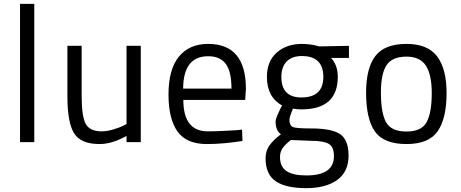

<svg xmlns="http://www.w3.org/2000/svg" viewBox="-20 -738 2394 997"><path d="M84 0V-718H158V0Z M637 -500H711V0H637V-32Q561 10 497 10Q400 10 365 -45.5Q330 -101 330 -239V-500H404V-240Q404 -136 424.5 -96Q445 -56 508 -56Q535 -56 567 -65.5Q599 -75 618 -84L637 -94Z M1059 -56Q1091 -56 1135.5 -58Q1180 -60 1209 -62L1237 -65L1239 -6Q1138 10 1054 10Q948 10 901.5 -55.5Q855 -121 855 -247Q855 -378 909 -444Q963 -510 1061 -510Q1257 -510 1257 -276L1253 -219H932Q932 -56 1059 -56ZM931 -278H1182Q1182 -366 1152.5 -406Q1123 -446 1061 -446Q932 -446 931 -278Z M1570 239Q1464 239 1411.5 203Q1359 167 1359 84Q1359 46 1379 17.5Q1399 -11 1439 -41Q1411 -59 1411 -109Q1411 -117 1419.5 -137.5Q1428 -158 1436 -174L1445 -190Q1366 -234 1366 -339Q1366 -420 1417 -465Q1468 -510 1548 -510Q1568 -510 1591 -507Q1614 -504 1626 -500L1639 -497L1792 -500V-437H1699Q1734 -400 1734 -339Q1734 -170 1545 -170Q1521 -170 1501 -174Q1483 -130 1483 -117Q1483 -86 1500.5 -78.5Q1518 -71 1597 -71Q1702 -71 1746 -41.5Q1790 -12 1790 70Q1790 154 1731 196.5Q1672 239 1570 239ZM1591 -7 1490 -11Q1460 13 1447 32Q1434 51 1434 78Q1434 128 1468 150.5Q1502 173 1571 173Q1714 173 1714 73Q1714 24 1686.5 8.5Q1659 -7 1591 -7ZM1545 -232Q1659 -232 1659 -339Q1659 -447 1547 -447Q1496 -447 1468.5 -418.5Q1441 -390 1441 -339Q1441 -232 1545 -232Z M2091 -510Q2201 -510 2250 -445Q2299 -380 2299 -255Q2299 -124 2253 -57Q2207 10 2091 10Q1973 10 1927 -55Q1881 -120 1881 -257Q1881 -384 1929 -447Q1977 -510 2091 -510ZM2091 -55Q2169 -55 2195.5 -104Q2222 -153 2222 -255Q2222 -350 2191.5 -397Q2161 -444 2091 -444Q2017 -444 1987.5 -400Q1958 -356 1958 -257Q1958 -151 1985 -103Q2012 -55 2091 -55Z"/></svg>

Font: TypoPRO Titillium Maps
Style: 400 wt
Weight: 400
Designer: Campivisivi
Foundry: Accademia di Belle Arti di Urbino and students of MA course of Visual design
Version: Version 001.001